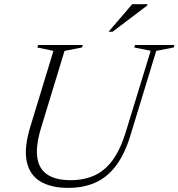

<svg xmlns="http://www.w3.org/2000/svg" viewBox="-20 -904 868 934"><path d="M179.5 -281Q153.5 -195 161.2 -138.8Q169 -82.5 210 -55Q251 -27.5 323.5 -27.5Q387.5 -27.5 438.2 -50Q489 -72.5 527 -123.8Q565 -175 591.5 -260.5L713 -657L633 -673L636.5 -685H828.5L825 -673L740 -656.5L614.5 -245.5Q587 -155 545 -98.8Q503 -42.5 445 -16.2Q387 10 311.5 10Q229 10 176.5 -21.2Q124 -52.5 110 -118.5Q96 -184.5 127.5 -287.5L240 -656.5L161.5 -673L165.5 -685H382.5L379 -673L294 -656.5ZM508 -749.5 623 -883.5H697.5L696.5 -877.5L527.5 -749.5Z"/></svg>

Font: Newsreader 36pt Light
Style: Italic
Weight: 300
Italic angle: -17°
Designer: Hugues Gentile
Foundry: Production Type
Version: Version 1.003